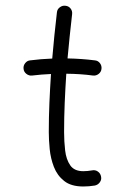

<svg xmlns="http://www.w3.org/2000/svg" viewBox="-20 -641 438 680"><path d="M339.4 -397Q338.4 -386.2 329.3 -379.2Q320.3 -372.1 309.1 -373.5Q266.1 -379.4 214.8 -379.9Q211.4 -328.6 209.2 -277.1Q207 -225.6 207 -173.3Q207 -140.1 210.7 -108.2Q214.4 -76.2 228.8 -55.4Q243.2 -34.7 274.9 -34.7Q289.6 -34.7 306.2 -37.6Q317.4 -40 326.7 -33.4Q335.9 -26.9 337.9 -15.6Q340.3 -4.9 333.7 4.4Q327.1 13.7 315.9 16.1Q295.4 19.5 274.9 19.5Q231.9 19.5 207.3 0Q182.6 -19.5 170.9 -49.8Q159.2 -80.1 156 -113Q152.8 -146 152.8 -173.3Q152.8 -225.6 155 -276.9Q157.2 -328.1 160.6 -378.9Q126 -377.4 93.8 -373.5Q83 -372.1 73.7 -379.2Q64.5 -386.2 63.5 -397Q62 -408.2 69.1 -417.2Q76.2 -426.3 86.9 -427.2Q124 -432.1 165 -433.6Q168.5 -474.6 172.6 -515.4Q176.8 -556.2 181.6 -597.2Q182.6 -608.4 191.9 -615.2Q201.2 -622.1 211.9 -620.6Q223.1 -619.6 230 -610.8Q236.8 -602.1 235.4 -590.8Q231 -551.3 226.8 -512.2Q222.7 -473.1 219.2 -434.1Q244.1 -433.6 268.3 -431.9Q292.5 -430.2 315.9 -427.2Q327.1 -426.3 334 -417.2Q340.8 -408.2 339.4 -397Z"/></svg>

Font: Mikhak Light
Style: Regular
Weight: 300
Designer: Amin Abedi
Version: Version 3.3